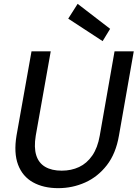

<svg xmlns="http://www.w3.org/2000/svg" viewBox="-20 -967 716 999"><path d="M283 12Q206 12 151.5 -18.5Q97 -49 74 -110Q51 -171 66 -262L144 -700H244L166 -261Q156 -200 168.5 -159.5Q181 -119 215 -99Q249 -79 301 -79Q351 -79 391.5 -98Q432 -117 460 -157.5Q488 -198 499 -261L576 -700H676L599 -262Q583 -168 536 -107.5Q489 -47 423 -17.5Q357 12 283 12ZM514 -753 335 -870 384 -947 553 -817Z"/></svg>

Font: DM Sans 11pt Medium
Style: Italic
Weight: 500
Italic angle: -10°
Version: Version 4.004;gftools[0.9.30]